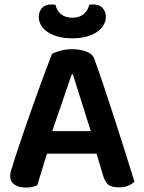

<svg xmlns="http://www.w3.org/2000/svg" viewBox="-20 -837 650 867"><path d="M416 -143H192Q181 -106 168.5 -66Q156 -26 148 0Q138 4 126.5 7Q115 10 98 10Q64 10 45 -3.5Q26 -17 26 -42Q26 -54 29.5 -65.5Q33 -77 38 -92Q46 -120 59.5 -159.5Q73 -199 88.5 -245.5Q104 -292 122 -341.5Q140 -391 156.5 -437.5Q173 -484 188.5 -524.5Q204 -565 215 -594Q228 -601 253.5 -608Q279 -615 305 -615Q340 -615 369 -604.5Q398 -594 406 -571Q426 -516 450 -444.5Q474 -373 498.5 -297Q523 -221 546 -148Q569 -75 587 -17Q577 -6 559.5 1.5Q542 9 518 9Q483 9 468.5 -3.5Q454 -16 446 -43ZM304 -501Q295 -476 284.5 -445Q274 -414 262.5 -380.5Q251 -347 239 -312.5Q227 -278 216 -245H390L309 -501ZM307 -757Q338 -757 357.5 -773Q377 -789 383 -815Q388 -816 391.5 -816.5Q395 -817 400 -817Q429 -817 443.5 -800.5Q458 -784 458 -761Q458 -742 448 -724.5Q438 -707 419 -693.5Q400 -680 372 -672Q344 -664 307 -664Q269 -664 241 -672Q213 -680 193.5 -693.5Q174 -707 164.5 -724.5Q155 -742 155 -761Q155 -784 169.5 -800.5Q184 -817 213 -817Q218 -817 222 -816.5Q226 -816 231 -815Q236 -789 255.5 -773Q275 -757 307 -757Z"/></svg>

Font: Baloo Da 2 SemiBold
Style: Regular
Weight: 600
Designer: Noopur Datye, Sulekha Rajkumar and Ek Type
Foundry: Ek Type
Version: Version 1.640;hotconv 1.0.111;makeotfexe 2.5.65597; ttfautoh